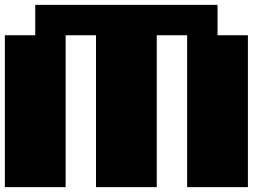

<svg xmlns="http://www.w3.org/2000/svg" viewBox="-20 -770 1040 790"><path d="M125 -750H875V-625H1000V0H750V-625H625V0H375V-625H250V0H0V-625H125Z"/></svg>

Font: Dogica
Style: Bold
Weight: 700
Monospace: yes
Designer: Roberto Mocci
Version: Version 001.000